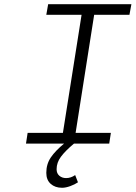

<svg xmlns="http://www.w3.org/2000/svg" viewBox="-20 -680 642 909"><path d="M273.9 209Q240.7 209 220 190.4Q199.2 171.9 199.2 138.2Q199.2 96.7 220.9 64.9Q242.7 33.2 283.2 0H103L110.8 -50.8H277.8L366.2 -609.9H199.2L208 -660.2H602.1L592.8 -609.9H425.8L337.9 -50.8H504.9L497.1 0H330.1Q288.6 34.7 268.3 62.3Q248 89.8 248 121.1Q248 141.1 261 152.1Q273.9 163.1 293 163.1Q315.4 163.1 335.9 148.9L349.1 183.1Q334 193.4 312.5 201.2Q291 209 273.9 209Z"/></svg>

Font: Office Code Pro D Light Italic
Style: Regular
Weight: 300
Italic angle: -9°
Designer: Nathan Rutzky & Paul D. Hunt
Foundry: Adobe Systems Incorporated
Version: Version 1.004;PS 001.004;hotconv 1.0.70;makeotf.lib2.5.58329